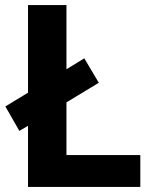

<svg xmlns="http://www.w3.org/2000/svg" viewBox="-20 -734 605 754"><path d="M90 0V-240L56 -220L1 -316L90 -370V-714H241V-462L311 -505L368 -409L241 -332V-125H531V0Z"/></svg>

Font: Noto Sans Adlam Unjoined
Style: Bold
Weight: 700
Version: Version 3.001